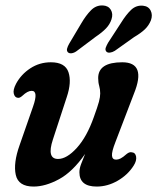

<svg xmlns="http://www.w3.org/2000/svg" viewBox="-20 -677 578 706"><path d="M464.5 -117Q478 -116 480.5 -101Q483 -86 471.5 -68Q450 -34 412.8 -12.5Q375.5 9 335.5 9Q272 9 272 -43.5Q272 -57 278 -73.2Q284 -89.5 293 -111Q247 -45 197 -18Q147 9 103.5 9Q47.5 9 38 -34Q28.5 -77 52 -143L101.5 -285Q122 -343 96.5 -343Q81.5 -343 62.5 -325Q52 -315.5 45 -317.5Q34.5 -318.5 30.8 -332.2Q27 -346 39 -369Q57.5 -403.5 91.5 -425.8Q125.5 -448 167 -448Q219.5 -448 231.8 -411.5Q244 -375 225.5 -320L174.5 -164Q151 -92.5 193.5 -92.5Q225.5 -92.5 262.5 -133.2Q299.5 -174 325 -246.5Q339 -285 343.8 -302.8Q348.5 -320.5 348.5 -333.5Q348.5 -348 344.8 -361Q341 -374 341 -390Q341 -448 429.5 -448Q519.5 -448 472.5 -332.5L404 -153.5Q390.5 -119 391.8 -104.5Q393 -90 407 -90Q414.5 -90 423.2 -94.2Q432 -98.5 446 -111Q456 -119 464.5 -117ZM278.5 -590.5Q296 -620.5 314.5 -639.2Q333 -658 358 -657Q378.5 -656 387.5 -641Q396.5 -626 390 -606Q384 -587.5 370 -572.8Q356 -558 331.5 -541.5L261 -488.5Q252.5 -482.5 243.5 -481.2Q234.5 -480 229.5 -485Q224.5 -490.5 226.8 -498.8Q229 -507 234.5 -516.5ZM425 -593Q443.5 -623 462.2 -640.8Q481 -658.5 506 -656Q526 -654 534 -638Q542 -622 535 -602.5Q527.5 -583.5 513 -569.5Q498.5 -555.5 473 -540.5L402 -490Q393 -484.5 384 -483.5Q375 -482.5 370.5 -488Q366 -494 369 -502.2Q372 -510.5 377.5 -520Z"/></svg>

Font: Fraunces 144pt SuperSoft SemiBold
Style: Italic
Weight: 600
Italic angle: -16°
Version: Version 1.000;[b76b70a41]